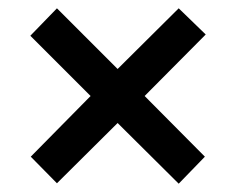

<svg xmlns="http://www.w3.org/2000/svg" viewBox="-20 -635 569 462"><path d="M410 -615 475 -552 328 -404 473 -258 410 -193 263 -339 117 -194 54 -258 198 -404 53 -549 117 -615 263 -469Z"/></svg>

Font: Noto Sans Tamil UI SemiCondensed SemiBold
Style: Regular
Weight: 600
Width: 4
Designer: Jelle Bosma - Monotype Design Team
Foundry: Monotype Imaging Inc.
Version: Version 2.004; ttfautohint (v1.8.4.7-5d5b)